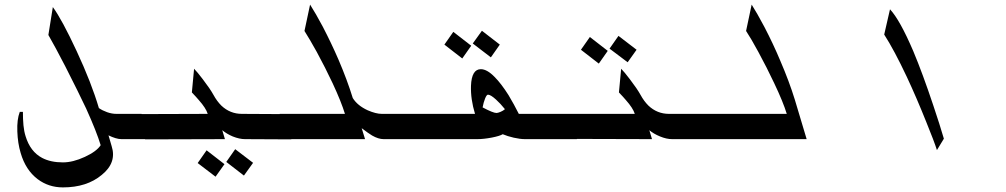

<svg xmlns="http://www.w3.org/2000/svg" viewBox="-20 -608 4394 839"><path d="M412.1 -135.7Q427.7 -125 448.2 -117.7Q468.8 -110.4 489.3 -110.4H598.6L631.8 0H510.7Q499 0 484.4 -4.4Q469.7 -8.8 454.1 -16.6L467.8 30.3Q491.2 102.5 424.8 156.2Q359.4 210.9 254.9 210.9Q192.4 210.9 144.5 174.8Q91.8 134.8 70.3 60.5Q57.6 18.6 55.7 -33.7Q53.7 -85.9 66.4 -119.1H80.1Q80.1 -86.9 82.5 -60.5Q85 -34.2 91.8 -12.7Q112.3 54.7 164.1 82Q201.2 101.6 254.9 101.6Q298.8 101.6 350.6 77.6Q402.3 53.7 419.9 26.4Q402.3 -32.2 356.4 -133.8Q325.2 -200.2 265.6 -317.4Q219.7 -406.2 191.4 -455.1L210.9 -577.1Q251 -522.5 315.4 -383.8Q379.9 -245.1 412.1 -135.7Z M960.9 109.4 921.9 164.1 843.8 104.5 882.8 48.8ZM1085.9 103.5 1045.9 159.2 968.8 99.6 1007.8 43.9ZM614.3 1 581.1 -109.4 887.7 -110.4Q879.9 -135.7 848.6 -170.9Q838.9 -182.6 818.4 -204.1L828.1 -307.6Q841.8 -293.9 866.2 -261.7Q898.4 -219.7 913.1 -192.9Q927.7 -166 947.3 -146.5Q985.4 -110.4 1037.1 -110.4L1219.7 -109.4L1252.9 1L1050.8 0Q1026.4 0 997.1 -11.7Q969.7 -23.4 951.2 -39.1L962.9 0Z M1521.5 -179.7Q1542 -146.5 1586.9 -126Q1623 -110.4 1648.4 -110.4H1845.7L1878.9 0H1656.2Q1633.8 0 1606.4 -15.6Q1589.8 -25.4 1560.5 -47.9L1575.2 0H1235.4L1202.1 -110.4H1487.3Q1471.7 -162.1 1433.6 -244.1Q1401.4 -312.5 1364.3 -380.9Q1331.1 -440.4 1310.5 -472.7L1335 -587.9Q1359.4 -549.8 1390.6 -491.2Q1427.7 -419.9 1459 -347.7Q1497.1 -258.8 1521.5 -179.7Z M2055.7 -110.4Q2036.1 -174.8 2038.1 -233.4Q2041 -305.7 2081.1 -305.7Q2108.4 -305.7 2141.6 -271.5Q2169.9 -243.2 2202.1 -192.4Q2226.6 -151.4 2247.1 -110.4H2467.8L2501 0H2274.4Q2252.9 0 2225.1 -6.3Q2197.3 -12.7 2176.8 -21.5Q2164.1 -13.7 2128.9 -6.8Q2093.8 0 2065.4 0H1858.4L1825.2 -110.4ZM2186.5 -130.9Q2167 -155.3 2147.5 -172.9Q2124 -194.3 2112.3 -194.3Q2106.4 -194.3 2099.6 -177.2Q2092.8 -160.2 2088.9 -138.7Q2134.8 -114.3 2149.4 -114.3Q2155.3 -114.3 2167 -119.1Q2178.7 -124 2186.5 -130.9ZM2039.1 -408.2 2000 -352.5 1921.9 -413.1 1960.9 -468.8ZM2164.1 -413.1 2125 -357.4 2045.9 -418 2085.9 -473.6Z M2635.7 -385.7 2596.7 -330.1 2518.6 -390.6 2557.6 -446.3ZM2761.7 -390.6 2722.7 -335.9 2643.6 -395.5 2682.6 -451.2ZM2482.4 -1 2449.2 -110.4H2753.9Q2746.1 -135.7 2714.8 -170.9Q2705.1 -182.6 2684.6 -204.1L2694.3 -307.6Q2708 -293.9 2732.4 -261.7Q2764.6 -219.7 2779.3 -192.9Q2793.9 -166 2813.5 -146.5Q2851.6 -110.4 2903.3 -110.4H3085.9L3119.1 0H2917Q2892.6 0 2864.3 -11.7Q2835.9 -23.4 2817.4 -39.1L2829.1 0Z M3504.9 0H3097.7L3064.5 -110.4H3418Q3402.3 -162.1 3363.3 -244.1Q3331.1 -312.5 3293.9 -380.9Q3261.7 -440.4 3240.2 -472.7L3264.6 -587.9Q3287.1 -552.7 3320.3 -490.2Q3359.4 -415 3389.6 -342.8Q3428.7 -252 3453.1 -172.9Z M4104.5 -2 4074.2 47.9Q4062.5 10.7 4028.3 -73.2Q3985.4 -180.7 3942.4 -272.5Q3887.7 -388.7 3843.8 -457L3869.1 -567.4Q3912.1 -521.5 3970.7 -384.8Q4011.7 -287.1 4058.6 -146.5Q4086.9 -62.5 4104.5 -2Z"/></svg>

Font: Thabit-Bold-Oblique
Style: Bold Oblique
Weight: 700
Designer: Regenerated by Nadim Shaikli
Foundry: MAK Alagha
Version: 0.01